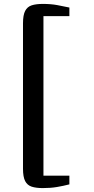

<svg xmlns="http://www.w3.org/2000/svg" viewBox="-20 -824 478 981"><path d="M199 137Q164.5 137 142 129.8Q119.5 122.5 108.5 101.2Q97.5 80 97.5 38V-705Q97.5 -747 108.5 -768.2Q119.5 -789.5 142 -796.8Q164.5 -804 199 -804Q239.5 -804 272.2 -798Q305 -792 334.5 -785.5V-741.5H202V73.5H334.5V118Q303.5 126 271 131.5Q238.5 137 199 137Z"/></svg>

Font: Merriweather 24pt SemiBold
Style: Regular
Weight: 600
Designer: Eben Sorkin
Foundry: Eben Sorkin
Version: Version 2.100